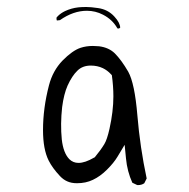

<svg xmlns="http://www.w3.org/2000/svg" viewBox="-20 -542 540 549"><path d="M318.4 -460.4Q321.3 -460.4 323.7 -462.9Q323.2 -477.1 307.1 -494.6Q288.6 -515.1 259.8 -519Q239.7 -522 226.8 -522Q213.9 -522 204.1 -521Q183.6 -518.6 166 -510.3Q153.8 -504.4 145.5 -496.1L141.6 -491.7Q141.6 -491.2 141.6 -490.2Q141.6 -489.3 141.6 -488.3Q141.6 -485.8 142.6 -483.4L151.4 -484.4Q189.5 -511.2 228.5 -511.2Q252.9 -511.2 274.4 -500Q301.3 -486.3 315.4 -461.4L316.9 -460.4Q317.4 -460.4 318.4 -460.4ZM204.6 -76.2Q189 -76.2 178.2 -86.9Q161.1 -104.5 156.7 -143.1Q152.3 -187 157.7 -235.8Q162.6 -273.4 173.3 -297.4Q186 -325.2 201.2 -339.8Q215.8 -354.5 239.7 -354.5Q258.3 -354.5 273.9 -347.2Q287.1 -340.8 296.9 -330.1L299.8 -327.1Q304.2 -295.4 304.2 -266.6Q304.2 -223.6 293 -173.3Q286.1 -142.6 278.3 -129.9Q267.6 -112.3 251 -92.3L249 -91.3Q223.1 -76.2 204.6 -76.2ZM374 -12.7Q385.3 -12.7 392.6 -18.1L399.4 -31.7Q380.4 -120.6 372.8 -212.2Q365.2 -303.7 346.7 -336.9Q327.1 -370.6 308.1 -389.6Q291 -406.2 263.2 -409.7Q253.9 -410.6 245.6 -410.6Q226.6 -410.6 210.4 -405.3Q187 -397.5 158.7 -368.7Q130.9 -339.8 120.1 -298.3Q103 -232.9 103 -169.9Q103 -115.2 119.1 -83Q129.9 -61.5 151.4 -38.6Q161.1 -28.3 172.4 -23.4Q184.1 -18.1 200.2 -18.1Q225.6 -18.1 245.6 -27.8Q266.6 -37.6 286.1 -57.1Q305.7 -76.7 315.9 -93.8L336.4 -127.9L340.3 -88.4Q343.8 -51.8 358.4 -19.5L371.6 -13.2Q373 -12.7 374 -12.7Z"/></svg>

Font: NaikaiFont
Style: ExtraLight
Weight: 200
Version: Version 1.89